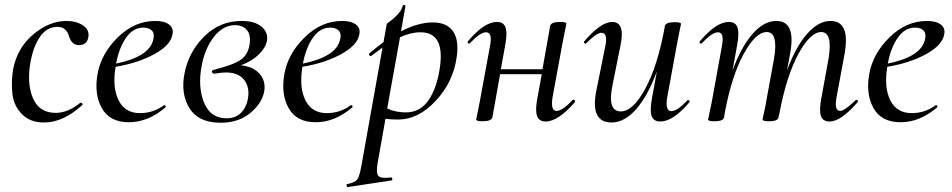

<svg xmlns="http://www.w3.org/2000/svg" viewBox="-20 -484 3864 779"><path d="M158 13Q103 13 69.5 -20.5Q36 -54 30.5 -102Q25 -150 33 -202Q50 -290 115 -344.5Q180 -399 250 -399Q288 -399 315 -382Q342 -365 339 -337Q335 -301 300 -301Q271 -301 260 -337Q249 -375 213 -375Q171 -375 143.5 -336.5Q116 -298 104 -234Q88 -146 113.5 -86Q139 -26 206 -26Q255 -26 306 -67Q309 -69 313 -65Q317 -61 314 -58Q237 13 158 13Z M610 -399Q647 -399 666 -384.5Q685 -370 680 -345Q673 -301 606.5 -264.5Q540 -228 449 -213Q435 -130 461 -77.5Q487 -25 548 -25Q602 -25 645 -57Q646 -58 648.5 -57Q651 -56 652 -53.5Q653 -51 652 -49Q581 12 503 12Q425 12 393 -45.5Q361 -103 376 -185Q391 -267 458.5 -333Q526 -399 610 -399ZM602 -324Q608 -348 596 -360Q584 -372 562 -372Q520 -372 491.5 -331Q463 -290 451 -226Q587 -254 602 -324Z M1063 -318Q1057 -289 1029 -262Q1001 -235 957 -219Q1007 -214 1033 -185Q1059 -156 1052 -113Q1043 -65 995.5 -25.5Q948 14 875 14Q785 14 748.5 -45.5Q712 -105 729 -188Q746 -274 809 -336.5Q872 -399 960 -399Q1014 -399 1041.5 -375.5Q1069 -352 1063 -318ZM993 -306Q998 -344 981 -363Q964 -382 934 -382Q885 -382 848 -334.5Q811 -287 798 -216Q782 -131 808 -67.5Q834 -4 899 -4Q936 -4 958 -26.5Q980 -49 986 -84Q994 -130 970.5 -160Q947 -190 896 -190Q880 -190 850 -185Q845 -185 842 -188Q839 -191 840 -195Q841 -199 845 -200Q925 -220 956 -241Q987 -262 993 -306Z M1368 -399Q1405 -399 1424 -384.5Q1443 -370 1438 -345Q1431 -301 1364.5 -264.5Q1298 -228 1207 -213Q1193 -130 1219 -77.5Q1245 -25 1306 -25Q1360 -25 1403 -57Q1404 -58 1406.5 -57Q1409 -56 1410 -53.5Q1411 -51 1410 -49Q1339 12 1261 12Q1183 12 1151 -45.5Q1119 -103 1134 -185Q1149 -267 1216.5 -333Q1284 -399 1368 -399ZM1360 -324Q1366 -348 1354 -360Q1342 -372 1320 -372Q1278 -372 1249.5 -331Q1221 -290 1209 -226Q1345 -254 1360 -324Z M1736 -393Q1793 -393 1818 -357Q1843 -321 1833 -253Q1819 -151 1748 -75Q1677 1 1596 1Q1565 1 1544 -2L1512 178Q1505 219 1515.5 230Q1526 241 1566 236Q1570 235 1571.5 241Q1573 247 1569 248L1391 275Q1388 276 1387 271Q1384 264 1388 263Q1420 257 1429.5 244Q1439 231 1447 185L1532 -291Q1526 -287 1486 -257Q1482 -254 1478 -261Q1476 -265 1478 -267Q1505 -290 1536 -313L1549 -386Q1549 -388 1563.5 -398.5Q1578 -409 1594 -426Q1610 -443 1614 -461Q1615 -463 1618 -463.5Q1621 -464 1623 -462.5Q1625 -461 1625 -459L1607 -357Q1677 -393 1736 -393ZM1766 -220Q1782 -353 1686 -353Q1646 -353 1603 -333L1551 -44Q1583 -28 1627 -28Q1686 -28 1720.5 -80Q1755 -132 1766 -220Z M2303 -78Q2305 -80 2308.5 -79Q2312 -78 2313 -75Q2314 -72 2312 -69Q2244 9 2194 9Q2167 9 2159 -13.5Q2151 -36 2160 -84L2178 -183H2009L1978 -9Q1975 8 1938 8Q1912 8 1912 1Q1912 -1 1914.5 -12Q1917 -23 1920.5 -41Q1924 -59 1927 -74L1968 -297Q1979 -353 1952 -353Q1928 -353 1887 -309Q1883 -305 1879 -309Q1875 -313 1879 -317Q1945 -395 1996 -395Q2023 -395 2031 -373Q2039 -351 2030 -302L2012 -203H2181L2212 -378Q2215 -395 2252 -395Q2278 -395 2278 -388Q2278 -386 2275.5 -375Q2273 -364 2269.5 -346Q2266 -328 2263 -313L2222 -90Q2213 -34 2238 -34Q2262 -34 2303 -78Z M2769 -77Q2771 -79 2774 -78Q2777 -77 2778 -74Q2779 -71 2777 -69Q2711 9 2659 9Q2632 9 2624 -13Q2616 -35 2625 -84L2645 -194Q2609 -96 2561.5 -41.5Q2514 13 2461 13Q2373 13 2400 -119L2436 -297Q2447 -351 2420 -351Q2401 -351 2359 -309Q2355 -305 2351 -309Q2347 -313 2351 -317Q2418 -395 2464 -395Q2518 -395 2497 -297L2465 -138Q2443 -32 2499 -32Q2548 -32 2598 -124Q2648 -216 2677 -374V-377Q2680 -394 2717 -394Q2743 -394 2743 -387Q2743 -385 2740.5 -374Q2738 -363 2734.5 -345Q2731 -327 2728 -312L2687 -89Q2678 -33 2704 -33Q2728 -33 2769 -77Z M3451 -77Q3455 -81 3459 -77Q3463 -73 3459 -69Q3392 9 3346 9Q3318 9 3310.5 -14Q3303 -37 3313 -89L3342 -248Q3359 -354 3312 -354Q3268 -354 3220 -266.5Q3172 -179 3143 -28L3139 -9Q3137 8 3100 8Q3074 8 3074 1Q3074 -1 3076.5 -12.5Q3079 -24 3083 -42Q3087 -60 3089 -74L3121 -249Q3138 -354 3091 -354Q3046 -354 2997.5 -265.5Q2949 -177 2921 -28L2918 -9Q2916 8 2879 8Q2853 8 2853 1Q2853 -1 2855.5 -11.5Q2858 -22 2861.5 -40Q2865 -58 2868 -71L2909 -297Q2920 -353 2893 -353Q2869 -353 2828 -309Q2824 -305 2820 -309Q2816 -313 2820 -317Q2886 -395 2937 -395Q2964 -395 2972 -373Q2980 -351 2971 -302L2952 -198Q2987 -293 3033 -346Q3079 -399 3130 -399Q3210 -399 3186 -268L3173 -198Q3208 -293 3254 -346Q3300 -399 3350 -399Q3430 -399 3407 -267L3374 -89Q3364 -34 3389 -34Q3406 -34 3451 -77Z M3741 -399Q3778 -399 3797 -384.5Q3816 -370 3811 -345Q3804 -301 3737.5 -264.5Q3671 -228 3580 -213Q3566 -130 3592 -77.5Q3618 -25 3679 -25Q3733 -25 3776 -57Q3777 -58 3779.5 -57Q3782 -56 3783 -53.5Q3784 -51 3783 -49Q3712 12 3634 12Q3556 12 3524 -45.5Q3492 -103 3507 -185Q3522 -267 3589.5 -333Q3657 -399 3741 -399ZM3733 -324Q3739 -348 3727 -360Q3715 -372 3693 -372Q3651 -372 3622.5 -331Q3594 -290 3582 -226Q3718 -254 3733 -324Z"/></svg>

Font: Cormorant Infant Book
Style: Italic
Weight: 500
Italic angle: -10°
Designer: Christian Thalmann (Catharsis Fonts)
Version: Version 1.000;PS 002.000;hotconv 1.0.88;makeotf.lib2.5.64775